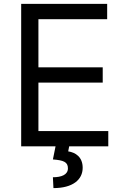

<svg xmlns="http://www.w3.org/2000/svg" viewBox="-20 -747 638 980"><path d="M88.1 0H263.5L250 66.8C304 71 326.7 79.5 326.7 112.2C326.7 144.9 294 157.7 250 157.7L252.8 213.1C350.9 213.1 402 170.5 402 109.4C402 54 365.1 31.2 328.1 25.6L333.1 0H532.7V-78.1H176.1V-325.3H504.3V-403.4H176.1V-649.1H527V-727.3H88.1Z"/></svg>

Font: Magic Ui Pro
Style: Regular
Weight: 400
Designer: Stefan Endress, Andreas Faust
Version: Version 1.000;FEAKit 1.0